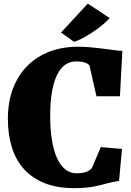

<svg xmlns="http://www.w3.org/2000/svg" viewBox="-20 -1003 706 1035"><path d="M22.5 -361.3Q22.5 -454.6 50.5 -527.1Q78.6 -599.6 128.9 -649.4Q179.2 -699.2 248 -725.1Q316.9 -751 398.4 -751Q436.5 -751 472.9 -747.6Q509.3 -744.1 541.3 -740Q573.2 -735.8 598.6 -732.4Q624 -729 639.6 -729L626.5 -483.9H500L461.9 -651.4Q458.5 -654.8 453.1 -658.4Q447.8 -662.1 439.5 -665Q431.2 -668 418.9 -669.9Q406.7 -671.9 390.1 -671.9Q357.9 -671.9 332 -654.3Q306.2 -636.7 288.1 -600.3Q270 -564 260.3 -508.3Q250.5 -452.6 250.5 -377Q250.5 -307.1 259.5 -250.2Q268.6 -193.4 286.4 -153.1Q304.2 -112.8 330.8 -90.8Q357.4 -68.8 393.1 -68.8Q412.1 -68.8 425.5 -71.3Q439 -73.7 448.5 -77.6Q458 -81.5 464.1 -86.7Q470.2 -91.8 475.6 -97.7L523.4 -210L637.7 -200.2L621.6 -27.3Q603.5 -25.4 587.4 -21.7Q571.3 -18.1 555.2 -13.9Q539.1 -9.8 521.5 -5.1Q503.9 -0.5 483.2 3.2Q462.4 6.8 437 9Q411.6 11.2 379.9 11.2Q288.6 11.2 221.4 -15.4Q154.3 -42 110.1 -90.6Q65.9 -139.2 44.2 -208Q22.5 -276.9 22.5 -361.3ZM309.1 -827.6 453.1 -983.4H453.6L571.8 -905.3Q548.3 -880.9 520.3 -859.1Q492.2 -837.4 465.1 -820.3Q438 -803.2 415.3 -792.2Q392.6 -781.2 379.9 -777.8H379.4Z"/></svg>

Font: Merriweather UltraBold
Style: Regular
Weight: 900
Designer: Eben Sorkin ( sorkintype@gmail.com )
Foundry: Eben Sorkin
Version: Version 1.570; ttfautohint (v1.3) -l 8 -r 32 -G 0 -x 0 -H 60